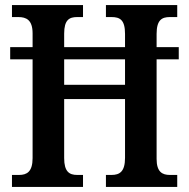

<svg xmlns="http://www.w3.org/2000/svg" viewBox="-20 -734 742 754"><path d="M27 0H306V-47H283C252 -47 232 -60 232 -113V-345H471V-114C471 -60 450 -47 418 -47H396V0H676V-47H647C617 -47 595 -59 595 -110V-501H682V-549H595V-601C595 -656 616 -667 647 -667H676V-714H396V-667H418C451 -667 471 -656 471 -601V-549H232V-602C232 -656 252 -667 283 -667H306V-714H27V-667H52C83 -667 108 -656 108 -603V-549H20V-501H108V-113C108 -60 86 -47 55 -47H27ZM232 -401V-501H471V-401Z"/></svg>

Font: Noto Serif Armenian Condensed SemiBold
Style: Regular
Weight: 600
Width: 3
Designer: Monotype Design Team
Foundry: Monotype Imaging Inc.
Version: Version 2.008